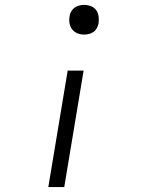

<svg xmlns="http://www.w3.org/2000/svg" viewBox="-20 -558 640 783"><path d="M323 -417Q308 -417 295 -422.5Q282 -428 274 -438.5Q266 -449 263.5 -463.5Q261 -478 264 -492Q265 -502 270.5 -511.5Q276 -521 284.5 -527Q293 -533 303 -535.5Q313 -538 323 -538Q337 -538 350.5 -533Q364 -528 372 -517Q380 -506 382 -492Q384 -478 382 -463Q380 -453 375 -443.5Q370 -434 361.5 -428Q353 -422 343 -419.5Q333 -417 323 -417ZM177 205 256 -270H321L242 205Z"/></svg>

Font: Iosevka Curly Light Extended
Style: Italic
Weight: 300
Width: 7
Italic angle: -9°
Monospace: yes
Designer: Belleve Invis
Foundry: Belleve Invis
Version: Version 11.1.0; ttfautohint (v1.8.3)